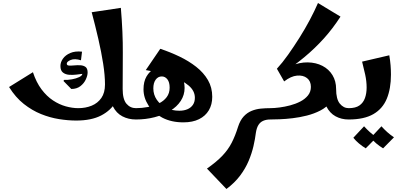

<svg xmlns="http://www.w3.org/2000/svg" viewBox="-20 -791 2658 1271"><path d="M484 7Q431 7 371 -2.5Q311 -12 251.5 -36Q192 -60 137.5 -103Q83 -146 40 -215L198 -313Q220 -246 254.5 -200Q289 -154 330.5 -126.5Q372 -99 415.5 -87Q459 -75 498 -75Q547 -75 587 -91.5Q627 -108 651 -142.5Q675 -177 675 -232Q675 -292 663 -369Q651 -446 631 -533Q611 -620 587 -710L780 -739Q794 -573 793 -441.5Q792 -310 792 -202L747 -117Q714 -60 649.5 -26.5Q585 7 484 7ZM452 -202 401 -254 403 -262Q429 -261 456.5 -266Q484 -271 504 -280.5Q524 -290 525 -302Q509 -300 485 -297Q461 -294 437 -296Q413 -298 396.5 -311Q380 -324 380 -354Q380 -379 396.5 -402.5Q413 -426 445 -440Q477 -454 523 -449L516 -392Q474 -405 448 -394Q422 -383 422 -370Q422 -358 436 -357Q450 -356 470.5 -358Q491 -360 511.5 -359Q532 -358 546 -348Q560 -338 560 -311Q560 -291 548 -265Q536 -239 512 -220.5Q488 -202 452 -202ZM880 0Q830 0 790 -21Q750 -42 727.5 -86.5Q705 -131 705 -202H792Q792 -134 817 -104.5Q842 -75 880 -75L900 -38Z M1194 19Q1114 19 1054.5 -12Q995 -43 962.5 -93.5Q930 -144 930 -200Q930 -251 950 -285Q970 -319 1001.5 -336.5Q1033 -354 1065 -354Q1102 -354 1133 -336Q1164 -318 1183 -285.5Q1202 -253 1202 -209Q1202 -162 1176.5 -123Q1151 -84 1106 -57Q1061 -30 1003 -15Q945 0 880 0V-75Q919 -75 958.5 -82.5Q998 -90 1031 -106Q1064 -122 1083.5 -148Q1103 -174 1103 -211Q1103 -247 1088 -266Q1073 -285 1051 -285Q1026 -285 1010.5 -263.5Q995 -242 995 -206Q995 -164 1018 -130.5Q1041 -97 1080 -77.5Q1119 -58 1167 -58Q1198 -58 1221 -68Q1244 -78 1257 -97Q1270 -116 1270 -144Q1270 -190 1228.5 -225Q1187 -260 1113.5 -285.5Q1040 -311 945 -327L1041 -468Q1107 -446 1168.5 -416.5Q1230 -387 1279 -348.5Q1328 -310 1356.5 -261Q1385 -212 1385 -150Q1385 -99 1362.5 -61Q1340 -23 1297.5 -2Q1255 19 1194 19Z M1479 460 1350 325Q1414 280 1452 240Q1490 200 1513.5 154.5Q1537 109 1556 48Q1570 5 1593 -20Q1616 -45 1645.5 -57Q1675 -69 1706.5 -72Q1738 -75 1768 -75L1788 -38L1768 0Q1743 0 1723 8.5Q1703 17 1691 36Q1679 55 1674 87Q1669 128 1658 176Q1647 224 1626 274Q1605 324 1569.5 371.5Q1534 419 1479 460Z M1841 -299 1813 -336Q1849 -375 1887 -428.5Q1925 -482 1962.5 -541.5Q2000 -601 2031.5 -660.5Q2063 -720 2085 -771L2234 -681Q2183 -602 2124.5 -537Q2066 -472 1996.5 -414Q1927 -356 1841 -299ZM1768 0V-75Q1795 -75 1830 -79.5Q1865 -84 1901 -93.5Q1937 -103 1968 -119Q1999 -135 2018.5 -159Q2038 -183 2038 -216Q2038 -254 2012.5 -274Q1987 -294 1946.5 -290.5Q1906 -287 1861 -252L1813 -336L1902 -354Q1963 -379 2017.5 -378Q2072 -377 2114.5 -355Q2157 -333 2181 -293.5Q2205 -254 2205 -202L2167 -113Q2141 -80 2100 -59Q2059 -38 2011.5 -26Q1964 -14 1917.5 -8.5Q1871 -3 1831.5 -1.5Q1792 0 1768 0ZM2288 0Q2240 0 2201.5 -21Q2163 -42 2140.5 -86.5Q2118 -131 2118 -202H2205Q2205 -135 2229.5 -105Q2254 -75 2288 -75L2308 -38Z M2288 0V-75Q2334 -75 2359.5 -93Q2385 -111 2396 -142Q2407 -173 2407 -212Q2407 -253 2397.5 -297Q2388 -341 2377 -383L2557 -425Q2563 -390 2565.5 -359Q2568 -328 2568 -297Q2568 -204 2540.5 -137.5Q2513 -71 2451.5 -35.5Q2390 0 2288 0ZM2401 191Q2378 177 2356.5 159Q2335 141 2319 121L2390 45Q2409 66 2428.5 83.5Q2448 101 2473 118ZM2516 191Q2493 177 2471.5 159Q2450 141 2434 121L2505 45Q2524 66 2543.5 83.5Q2563 101 2588 118Z"/></svg>

Font: Marhey Medium
Style: Regular
Weight: 500
Designer: Nur Syamsi & Bustanul Arifin
Foundry: Namelatype
Version: Version 1.000